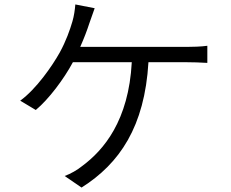

<svg xmlns="http://www.w3.org/2000/svg" viewBox="-20 -808 1040 864"><path d="M406 -771 319 -788C317 -763 313 -736 306 -712C295 -674 277 -623 249 -572C215 -511 143 -407 71 -355L141 -313C199 -361 268 -453 308 -528H573C559 -265 447 -133 350 -61C328 -43 298 -26 271 -16L347 36C518 -72 631 -238 648 -528H821C844 -528 883 -527 913 -525V-602C885 -598 846 -597 821 -597H341C358 -635 372 -672 382 -703C389 -724 398 -749 406 -771Z"/></svg>

Font: Noto Sans CJK SC DemiLight
Style: Regular
Weight: 350
Designer: Ryoko NISHIZUKA 西塚涼子 (kana, bopomofo & ideographs); Paul D. Hunt (Latin, Greek & Cyrillic); Sandoll Communications 산돌커뮤니
Foundry: Adobe
Version: Version 2.004;hotconv 1.0.118;makeotfexe 2.5.65603